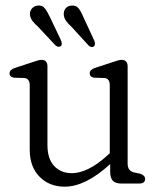

<svg xmlns="http://www.w3.org/2000/svg" viewBox="-20 -673 580 704"><path d="M89 -124V-360.5Q89 -385 69 -387L32 -388Q15 -390.5 15 -404Q15 -417.5 35 -424L96 -444Q108 -448 116.8 -450.8Q125.5 -453.5 132 -453.5Q154 -453.5 154 -429.5V-141Q154 -90.5 178.8 -64.2Q203.5 -38 243.5 -38Q271.5 -38 304.2 -53.8Q337 -69.5 374 -103.5L382.5 -111V-360.5Q382.5 -385 363 -387L325.5 -388Q309 -390.5 309 -404Q309 -417.5 328.5 -424L389.5 -444Q402 -448 410.5 -450.8Q419 -453.5 425.5 -453.5Q448 -453.5 448 -429.5V-73Q448 -46 472.5 -40.5L494 -36Q512 -30 512 -17Q512 0 491 0H425.5Q404 0 394 -10Q384 -20 384 -43.5V-71.5Q293.5 11.5 217 11.5Q161 11.5 125 -25Q89 -61.5 89 -124ZM287.5 -606.5 325.5 -524.5Q331.5 -509 324.5 -503Q315 -496.5 304.5 -506.5L241.5 -575.5Q230 -585.5 222.5 -596Q215 -606.5 214 -618Q212.5 -632 220.2 -641.8Q228 -651.5 241.5 -652.5Q259.5 -654.5 269 -641.5Q278.5 -628.5 287.5 -606.5ZM164.5 -607.5 203.5 -525.5Q206 -519 206.5 -513.2Q207 -507.5 203 -504Q194.5 -497.5 183 -507L119.5 -575Q108 -585 100 -595Q92 -605 90 -617Q88.5 -631 96.2 -640.8Q104 -650.5 117 -652.5Q135 -655 144.8 -642Q154.5 -629 164.5 -607.5Z"/></svg>

Font: Fraunces 72pt S100 Light
Style: Regular
Weight: 300
Version: Version 1.000; ttfautohint (v1.8.3)